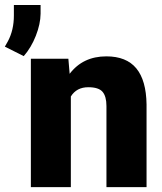

<svg xmlns="http://www.w3.org/2000/svg" viewBox="-84 -770 668 790"><path d="M197.3 -528.3 202.6 -466.3Q257.3 -538.1 353.5 -538.1Q436 -538.1 476.8 -488.8Q517.6 -439.5 519 -340.3V0H354V-333.5Q354 -373.5 337.9 -392.3Q321.8 -411.1 279.3 -411.1Q231 -411.1 207.5 -373V0H43V-528.3ZM13.7 -539.1 -64 -578.1 -51.3 -600.6Q-26.9 -646.5 -26.9 -706.1V-749.5H83V-713.4Q82.5 -671.4 63.5 -622.8Q44.4 -574.2 13.7 -539.1Z"/></svg>

Font: Roboto Black
Style: Regular
Weight: 900
Designer: Google
Version: Version 2.134; 2016